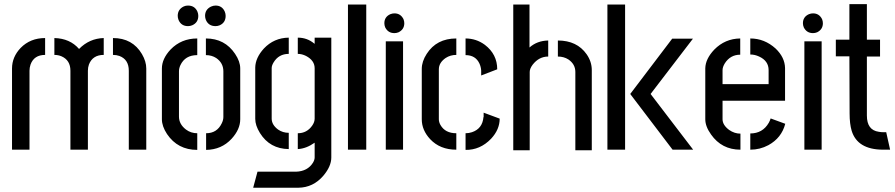

<svg xmlns="http://www.w3.org/2000/svg" viewBox="-20 -711 4253 912"><path d="M37.1 0V-385.7Q37.1 -440.4 78.1 -483.4Q124 -530.3 194.3 -530.3V-450.2Q141.6 -450.2 125 -404.3Q120.1 -389.6 120.1 -375V0ZM238.3 -450.2V-530.3Q312.5 -528.3 355.5 -478.5Q404.3 -528.3 472.7 -530.3V-450.2Q419.9 -450.2 402.3 -404.3Q397.5 -390.6 397.5 -375V0H314.5V-375Q314.5 -424.8 272.5 -443.4Q256.8 -450.2 238.3 -450.2ZM516.6 -450.2V-530.3Q609.4 -530.3 654.3 -454.1Q674.8 -418.9 674.8 -385.7V0H591.8V-375Q591.8 -428.7 546.9 -445.3Q533.2 -450.2 516.6 -450.2Z M824.2 -635.7Q824.2 -667 853.5 -680.7Q862.3 -684.6 873 -684.6Q905.3 -684.6 918 -655.3Q921.9 -645.5 921.9 -635.7Q921.9 -603.5 892.6 -590.8Q882.8 -586.9 873 -586.9Q840.8 -586.9 828.1 -616.2Q824.2 -626 824.2 -635.7ZM954.1 -635.7Q954.1 -666 982.4 -679.7Q993.2 -684.6 1003.9 -684.6Q1035.2 -684.6 1047.9 -655.3Q1051.8 -645.5 1051.8 -635.7Q1051.8 -603.5 1023.4 -590.8Q1013.7 -586.9 1003.9 -586.9Q970.7 -586.9 958 -616.2Q954.1 -626 954.1 -635.7ZM749 -144.5V-385.7Q749 -431.6 790 -475.6Q840.8 -528.3 917 -528.3V-449.2Q859.4 -449.2 836.9 -401.4Q830.1 -386.7 830.1 -372.1V-157.2Q830.1 -121.1 863.3 -95.7Q886.7 -78.1 917 -78.1V1Q824.2 1 773.4 -74.2Q749 -111.3 749 -144.5ZM959 1V-78.1Q1010.7 -78.1 1033.2 -125Q1041 -140.6 1041 -155.3V-372.1Q1041 -412.1 1006.8 -435.5Q985.4 -449.2 958 -449.2V-528.3Q1047.9 -528.3 1096.7 -455.1Q1121.1 -418.9 1121.1 -385.7V-144.5Q1121.1 -96.7 1080.1 -51.8Q1032.2 0 959 1Z M1182.6 180.7 1203.1 104.5H1386.7Q1441.4 102.5 1466.8 61.5Q1474.6 47.9 1474.6 37.1V-33.2Q1434.6 -4.9 1394.5 -2.9V-78.1Q1437.5 -78.1 1462.9 -114.3Q1474.6 -130.9 1474.6 -147.5V-386.7Q1474.6 -423.8 1433.6 -445.3Q1414.1 -455.1 1394.5 -455.1V-532.2Q1438.5 -532.2 1471.7 -504.9Q1473.6 -503.9 1474.6 -502.9V-532.2H1553.7V37.1Q1553.7 79.1 1515.6 124Q1467.8 179.7 1397.5 180.7ZM1192.4 -146.5V-390.6Q1193.4 -436.5 1233.4 -480.5Q1281.2 -531.2 1351.6 -532.2V-455.1Q1303.7 -455.1 1279.3 -414.1Q1270.5 -399.4 1270.5 -387.7V-147.5Q1270.5 -118.2 1300.8 -95.7Q1323.2 -80.1 1351.6 -80.1V-2.9Q1261.7 -3.9 1214.8 -79.1Q1192.4 -115.2 1192.4 -146.5Z M1632.8 0V-689.5H1719.7V0Z M1805.7 -600.6Q1805.7 -630.9 1834 -643.6Q1843.8 -647.5 1853.5 -647.5Q1882.8 -647.5 1896.5 -620.1Q1900.4 -610.4 1900.4 -600.6Q1900.4 -571.3 1873 -557.6Q1863.3 -553.7 1853.5 -553.7Q1823.2 -553.7 1809.6 -581.1Q1805.7 -590.8 1805.7 -600.6ZM1812.5 0V-514.6H1894.5V0Z M1983.4 -144.5Q1983.4 -92.8 2023.4 -49.8Q2070.3 0 2147.5 0V-78.1Q2094.7 -78.1 2072.3 -117.2Q2064.5 -130.9 2064.5 -144.5V-381.8Q2064.5 -413.1 2096.7 -435.5Q2119.1 -450.2 2147.5 -450.2V-528.3Q2053.7 -528.3 2006.8 -455.1Q1983.4 -418.9 1983.4 -383.8ZM2191.4 -449.2Q2239.3 -449.2 2257.8 -408.2Q2264.6 -392.6 2265.6 -376V-352.5L2341.8 -381.8Q2341.8 -453.1 2283.2 -498Q2242.2 -528.3 2191.4 -528.3ZM2191.4 1Q2260.7 2 2312.5 -51.8Q2353.5 -95.7 2353.5 -147.5L2277.3 -175.8Q2277.3 -174.8 2277.3 -173.8Q2277.3 -172.9 2277.3 -169.9Q2277.3 -167 2277.3 -165Q2277.3 -163.1 2277.3 -160.6Q2277.3 -158.2 2277.3 -156.2L2276.4 -154.3Q2271.5 -99.6 2221.7 -83Q2207 -78.1 2191.4 -78.1Z M2418 2.9V-689.5H2495.1V-485.4Q2531.2 -517.6 2584 -518.6V-442.4Q2540 -442.4 2509.8 -403.3Q2496.1 -384.8 2496.1 -369.1V2.9ZM2629.9 -442.4V-518.6Q2720.7 -518.6 2766.6 -453.1Q2791 -418 2791 -377.9V2.9H2712.9V-369.1Q2712.9 -406.2 2679.7 -428.7Q2658.2 -442.4 2629.9 -442.4Z M2865.2 0V-689.5H2949.2V0ZM2973.6 -264.6 3172.9 -527.3H3271.5L3070.3 -264.6L3272.5 0H3174.8Z M3330.1 -144.5V-386.7Q3331.1 -431.6 3373 -475.6Q3423.8 -527.3 3496.1 -528.3V-451.2Q3449.2 -451.2 3422.9 -410.2Q3412.1 -392.6 3412.1 -377.9V-311.5H3630.9V-377.9Q3630.9 -421.9 3585.9 -442.4Q3565.4 -452.1 3543.9 -452.1V-528.3Q3611.3 -528.3 3664.1 -480.5Q3708 -438.5 3709 -387.7V-232.4H3412.1V-144.5Q3412.1 -117.2 3443.4 -93.8Q3468.8 -76.2 3497.1 -76.2V0Q3408.2 0 3357.4 -72.3Q3330.1 -110.4 3330.1 -144.5ZM3543.9 0V-77.1Q3602.5 -77.1 3631.8 -127.9Q3637.7 -138.7 3640.6 -148.4L3710 -123Q3692.4 -55.7 3629.9 -21.5Q3589.8 0 3543.9 0Z M3793.9 -600.6Q3793.9 -630.9 3822.3 -643.6Q3832 -647.5 3841.8 -647.5Q3871.1 -647.5 3884.8 -620.1Q3888.7 -610.4 3888.7 -600.6Q3888.7 -571.3 3861.3 -557.6Q3851.6 -553.7 3841.8 -553.7Q3811.5 -553.7 3797.9 -581.1Q3793.9 -590.8 3793.9 -600.6ZM3800.8 0V-514.6H3882.8V0Z M3950.2 -443.4V-522.5H4014.6V-691.4H4097.7V-522.5H4160.2V-442.4H4097.7V-162.1Q4097.7 -92.8 4154.3 -85Q4165 -83 4175.8 -83H4189.5L4208 0H4172.9Q4052.7 -1 4025.4 -89.8Q4015.6 -123 4015.6 -171.9L4014.6 -443.4Z"/></svg>

Font: Post No Bills Colombo SemiBold
Style: Regular
Weight: 600
Designer: Kosala Senevirathne, Siva Puranthara, Lasantha Premarathna, Tharique Azeez
Foundry: Mooniak
Version: Version 1.220 ; ttfautohint (v1.6)